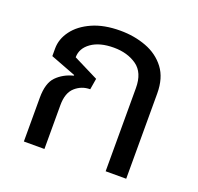

<svg xmlns="http://www.w3.org/2000/svg" viewBox="-103 -669 806 781"><g transform="rotate(20 300.0 -279.0)"><path d="M76 0V-190Q76 -253 104 -281.5Q132 -310 175 -321L176 -324L66 -366V-399Q66 -440 93 -476.5Q120 -513 170.5 -535.5Q221 -558 291 -558Q352 -558 404 -538.5Q456 -519 487.5 -477.5Q519 -436 519 -369V0H430V-360Q430 -427 389.5 -455.5Q349 -484 290 -484Q229 -484 193 -458.5Q157 -433 157 -394L265 -340L257 -292Q220 -292 192.5 -267.5Q165 -243 165 -190V0Z"/></g></svg>

Font: Noto Sans Living
Style: Regular
Weight: 400
Designer: Monotype Design Team
Foundry: Monotype Imaging Inc.
Version: Version 2.013; ttfautohint (v1.8.4.7-5d5b)